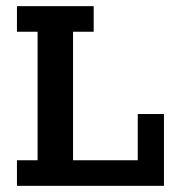

<svg xmlns="http://www.w3.org/2000/svg" viewBox="-20 -603 577 623"><path d="M35 0V-83H102V-500H35V-583H284V-500H217V-83H427V-233H512V0Z"/></svg>

Font: Rokkitt SemiBold SemiBold
Style: Regular
Weight: 600
Version: Version 3.103